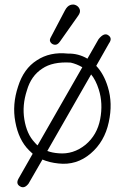

<svg xmlns="http://www.w3.org/2000/svg" viewBox="-20 -710 540 828"><path d="M103 82Q85 105 67 94Q47 83 60 60L121 -47Q113 -54 105 -62Q60 -107 46 -185Q32 -259 58 -337Q82 -414 139 -450Q195 -487 272 -479Q318 -480 357 -457L405 -541Q429 -571 447 -558Q466 -545 450 -523L395 -426Q428 -391 445 -335Q467 -265 449 -183Q431 -99 371 -48Q310 4 232 -5Q193 -9 163 -22ZM285 -440Q207 -445 162 -414Q114 -383 96 -320Q75 -256 85 -195Q90 -164 101 -139Q112 -114 131 -94Q136 -88 142 -83L335 -420Q311 -434 285 -440ZM232 -49Q296 -43 349 -86Q399 -128 412 -196Q425 -264 406 -324Q393 -365 373 -389L184 -59Q205 -51 232 -49ZM260 -665Q270 -684 283.5 -688.5Q297 -693 308.5 -687Q320 -681 324 -669Q328 -657 317 -642L238 -530Q228 -516 216.5 -517Q205 -518 198.5 -527Q192 -536 198 -547Z"/></svg>

Font: Yomogi
Style: Regular
Weight: 400
Designer: satsuyako
Foundry: satsuyako
Version: Version 3.100